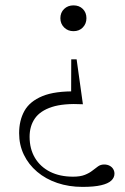

<svg xmlns="http://www.w3.org/2000/svg" viewBox="-20 -466 476 733"><path d="M295 247.5Q243 247.5 198.8 232.5Q154.5 217.5 121.8 189.8Q89 162 71 124.5Q53 87 53 42.5Q53 -6 73.2 -42.5Q93.5 -79 141.8 -99Q190 -119 274 -117L251.5 -79L252 -239.5H272.5L296.5 -68Q222.5 -72 178 -57.5Q133.5 -43 113.2 -13.8Q93 15.5 93 56Q93 102.5 113.5 136.8Q134 171 171.2 189.8Q208.5 208.5 259 208.5Q286.5 208.5 304 201.5Q321.5 194.5 333 185.2Q344.5 176 354.5 169Q364.5 162 377.5 162Q389.5 162 398.5 166.8Q407.5 171.5 412.2 179.5Q417 187.5 417 197Q417 212 404.8 223.5Q392.5 235 365.8 241.2Q339 247.5 295 247.5ZM260.5 -347Q239 -347 224.8 -361.2Q210.5 -375.5 210.5 -396.5Q210.5 -418 224.8 -431.8Q239 -445.5 260.5 -445.5Q282.5 -445.5 296.2 -431.8Q310 -418 310 -396.5Q310 -375.5 296.2 -361.2Q282.5 -347 260.5 -347Z"/></svg>

Font: Newsreader 16pt 16pt Light
Style: Regular
Weight: 300
Version: Version 1.003